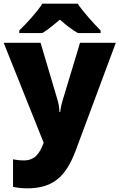

<svg xmlns="http://www.w3.org/2000/svg" viewBox="-21 -786 651 1046"><path d="M402 -766H210C180 -720 122 -656 84 -620V-606H210C245 -628 270 -649 305 -679C340 -649 368 -626 403 -606H527V-620C493 -654 433 -720 402 -766ZM-1 -553 217 -8 215 -3C196 45 172 88 109 88C86 88 64 85 50 82V232C69 236 93 240 128 240C273 240 340 170 391 35L610 -553H415L319 -235C315 -222 310 -202 307 -176H303C302 -197 298 -222 294 -236L200 -553Z"/></svg>

Font: Noto Sans Lao Looped Black
Style: Regular
Weight: 900
Designer: Mark Frömberg, Ben Mitchell
Foundry: The Fontpad Ltd
Version: Version 1.002